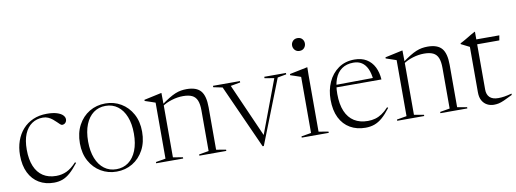

<svg xmlns="http://www.w3.org/2000/svg" viewBox="-60 -1073 3831 1425"><g transform="rotate(-10 1855.5 -360.0)"><path d="M287.5 -503Q333 -503 362.8 -493.8Q392.5 -484.5 407 -469.8Q421.5 -455 421.5 -438Q421.5 -428 417 -419.8Q412.5 -411.5 404.8 -406.8Q397 -402 386.5 -402Q380.5 -402 371.8 -409.8Q363 -417.5 351.8 -429Q340.5 -440.5 326 -452.2Q311.5 -464 293.8 -472Q276 -480 254 -480Q206.5 -480 170.8 -455.5Q135 -431 115.2 -383.5Q95.5 -336 95.5 -266Q95.5 -192 117 -140.8Q138.5 -89.5 179.2 -63Q220 -36.5 278.5 -36.5Q320.5 -36.5 356.8 -53.2Q393 -70 432 -112L439 -106Q405.5 -63 376.8 -37.5Q348 -12 318.5 -1Q289 10 253 10Q189.5 10 141.2 -18.5Q93 -47 66 -101.5Q39 -156 39 -234Q39 -292 56.2 -341.2Q73.5 -390.5 106 -426.8Q138.5 -463 184.2 -483Q230 -503 287.5 -503Z M727 -8Q779 -8 817.8 -36.5Q856.5 -65 878 -118.5Q899.5 -172 899.5 -246.5Q899.5 -320 878.2 -373.5Q857 -427 818.2 -456Q779.5 -485 727 -485Q675 -485 636.2 -456.5Q597.5 -428 576 -374.5Q554.5 -321 554.5 -246.5Q554.5 -173 575.8 -119.5Q597 -66 635.8 -37Q674.5 -8 727 -8ZM725.5 10Q661.5 10 608.2 -21.2Q555 -52.5 523.5 -109.5Q492 -166.5 492 -243.5Q492 -322 523.2 -380.2Q554.5 -438.5 608 -470.8Q661.5 -503 728.5 -503Q793 -503 846 -471.8Q899 -440.5 930.5 -383.5Q962 -326.5 962 -249.5Q962 -171 930.5 -112.5Q899 -54 845.5 -22Q792 10 725.5 10Z M1154 -419V-22L1227.5 -9.5V0H1024V-9.5L1098 -22V-444Q1090 -447 1072 -453Q1054 -459 1020 -470.5V-479L1149 -507H1153ZM1349.5 -9.5 1423 -22V-328Q1423 -376 1411.2 -404Q1399.5 -432 1374 -444.2Q1348.5 -456.5 1306 -456.5Q1264 -456.5 1220.8 -443.2Q1177.5 -430 1146.5 -408L1141 -417Q1177 -443.5 1204.8 -460.5Q1232.5 -477.5 1255 -486.8Q1277.5 -496 1298.2 -499.5Q1319 -503 1341 -503Q1415.5 -503 1447.5 -465.2Q1479.5 -427.5 1479.5 -341.5V-22L1552.5 -9.5V0H1349.5Z M2023 -470.5 1833 12.5H1824L1607.5 -468.5L1539 -482.5V-493H1742V-482.5L1669 -469.5L1852.5 -54L1836 -41L1997 -470L1925.5 -482.5V-493H2089V-482.5Z M2217.5 -636.5Q2195.5 -636.5 2182.2 -651.2Q2169 -666 2169 -685.5Q2169 -704.5 2182.2 -718.8Q2195.5 -733 2217.5 -733Q2240 -733 2252.8 -718.8Q2265.5 -704.5 2265.5 -685.5Q2265.5 -666 2252.8 -651.2Q2240 -636.5 2217.5 -636.5ZM2252.5 -507 2251.5 -448V-22L2324.5 -9.5V0H2121V-9.5L2195 -22V-444.5Q2189.5 -446.5 2176.8 -451Q2164 -455.5 2148.2 -460.8Q2132.5 -466 2117 -471V-480L2248.5 -507Z M2606.5 -503Q2659.5 -503 2696.8 -480.2Q2734 -457.5 2754.5 -417Q2775 -376.5 2778.5 -322.5H2431V-341.5L2739 -344.5L2719 -330Q2714.5 -380 2699 -413.8Q2683.5 -447.5 2657.5 -464.5Q2631.5 -481.5 2594.5 -481.5Q2542 -481.5 2506.8 -456.5Q2471.5 -431.5 2454.2 -385Q2437 -338.5 2437 -273.5Q2437 -195 2459.5 -142.2Q2482 -89.5 2524.5 -63Q2567 -36.5 2627 -36.5Q2657 -36.5 2682.8 -43.8Q2708.5 -51 2733.5 -67.5Q2758.5 -84 2784 -112L2791 -106Q2758.5 -63 2729 -37.5Q2699.5 -12 2668.8 -1Q2638 10 2601 10Q2535.5 10 2485.8 -18.8Q2436 -47.5 2408.2 -103.2Q2380.5 -159 2380.5 -240Q2380.5 -311.5 2407.2 -371.2Q2434 -431 2484.8 -467Q2535.5 -503 2606.5 -503Z M2970.5 -419V-22L3044 -9.5V0H2840.5V-9.5L2914.5 -22V-444Q2906.5 -447 2888.5 -453Q2870.5 -459 2836.5 -470.5V-479L2965.5 -507H2969.5ZM3166 -9.5 3239.5 -22V-328Q3239.5 -376 3227.8 -404Q3216 -432 3190.5 -444.2Q3165 -456.5 3122.5 -456.5Q3080.5 -456.5 3037.2 -443.2Q2994 -430 2963 -408L2957.5 -417Q2993.5 -443.5 3021.2 -460.5Q3049 -477.5 3071.5 -486.8Q3094 -496 3114.8 -499.5Q3135.5 -503 3157.5 -503Q3232 -503 3264 -465.2Q3296 -427.5 3296 -341.5V-22L3369 -9.5V0H3166Z M3523.5 -115.5Q3523.5 -76.5 3545 -56Q3566.5 -35.5 3609 -35.5Q3632.5 -35.5 3655.8 -39.2Q3679 -43 3711 -51.5V-41.5Q3670.5 -21 3646.5 -10.5Q3622.5 0 3605.2 3.8Q3588 7.5 3568.5 7.5Q3541 7.5 3518 -4.8Q3495 -17 3481 -41.5Q3467 -66 3467 -104V-446.5L3403.5 -478.5V-484.5Q3416.5 -491 3426.2 -496.5Q3436 -502 3445.2 -507.2Q3454.5 -512.5 3464.8 -518.8Q3475 -525 3488 -532.8Q3501 -540.5 3519.5 -550.5H3523.5V-475ZM3503.5 -456V-493H3697L3690.5 -456Z"/></g></svg>

Font: Newsreader 60pt Light
Style: Regular
Weight: 300
Designer: Hugues Gentile
Foundry: Production Type
Version: Version 1.003